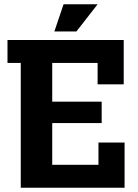

<svg xmlns="http://www.w3.org/2000/svg" viewBox="-20 -877 646 897"><path d="M436 -583H224V-402H455V-302H224V-107H440V-211H562V0H77V-583H15V-690H558V-483H436ZM277 -857H436L337 -730H234Z"/></svg>

Font: Mozilla Headline BETA
Style: Bold
Weight: 700
Designer: Studio DRAMA
Foundry: Studio DRAMA
Version: Version 0.100